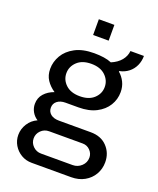

<svg xmlns="http://www.w3.org/2000/svg" viewBox="-162 -809 900 1094"><g transform="rotate(20 288.0 -262.0)"><path d="M164.8 188Q129.5 188 101 171.1Q72.5 154.2 55.6 125.9Q38.8 97.5 38.8 64Q38.8 28 58.8 -3.8Q78.8 -35.5 113.5 -51Q91.5 -65 79.2 -87.1Q67 -109.2 67 -134.2Q67 -171 89.8 -196.5Q112.5 -222 149.5 -235.2Q118.5 -256 99.6 -284.4Q80.8 -312.8 80.8 -352Q80.8 -394.8 103.4 -433.5Q126 -472.2 171.8 -496.6Q217.5 -521 287 -521Q318.8 -521 345.5 -517Q372.2 -513 392.8 -504.2Q431 -520.2 452.1 -546Q473.2 -571.8 476 -603H557.8Q557.8 -571.2 545.4 -544.1Q533 -517 509.9 -498.8Q486.8 -480.5 455 -474L454 -470.8Q477 -451 490.4 -424Q503.8 -397 503.8 -363.5Q503.8 -319.5 481 -282.4Q458.2 -245.2 414.5 -222.6Q370.8 -200 307.2 -200H229Q198 -200 179 -185.1Q160 -170.2 160 -145Q160 -120.8 178.2 -105.9Q196.5 -91 229 -91H421.8Q484.5 -91 521.1 -52.4Q557.8 -13.8 557.8 42.2Q557.8 82.5 538.5 115.8Q519.2 149 484.6 168.5Q450 188 404.2 188ZM197.2 120.2H388.5Q419.2 120.2 441.6 99.2Q464 78.2 464 48Q464 22.8 445.6 3.9Q427.2 -15 400.5 -15H197.2Q168 -15 147.9 5Q127.8 25 127.8 52.8Q127.8 80 147.9 100.1Q168 120.2 197.2 120.2ZM292.2 -262.2Q347.2 -262.2 377.9 -291Q408.5 -319.8 408.5 -360Q408.5 -400.2 377.9 -429.4Q347.2 -458.5 292.2 -458.5Q237.2 -458.5 206.6 -429.4Q176 -400.2 176 -360Q176 -319.8 206.6 -291Q237.2 -262.2 292.2 -262.2ZM244.8 -616.2V-711.8H339V-616.2Z"/></g></svg>

Font: Chivo Medium
Style: Regular
Weight: 500
Designer: Hector Gatti
Foundry: Omnibus-Type
Version: Version 2.002